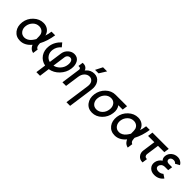

<svg xmlns="http://www.w3.org/2000/svg" viewBox="218 -1959 3418 3418"><g transform="rotate(45 1927.0 -250.0)"><path d="M349 -511Q247 -511 166 -435Q85 -359 70 -250Q63 -195 73.5 -148Q84 -101 113 -63Q172 13 275 13Q334 13 385 -14Q412 -28 436.5 -48.5Q461 -69 483 -96Q488 -82 495.5 -70.5Q503 -59 511 -49Q526 -30 546.5 -18Q567 -6 594 0L608 -100Q597 -104 588 -110.5Q579 -117 573 -127Q567 -137 563.5 -151Q560 -165 559 -183Q559 -188 558 -194.5Q557 -201 557 -210Q591 -273 614 -345.5Q637 -418 649 -500H557Q553 -465 545.5 -433.5Q538 -402 528 -374Q526 -381 524.5 -387.5Q523 -394 521 -399Q502 -450 456 -481Q410 -511 349 -511ZM335 -414Q377 -414 409 -392Q439 -372 453 -331Q457 -318 459 -289Q461 -260 460 -216Q448 -196 438 -181Q428 -166 420 -156Q394 -121 358 -102Q341 -93 324 -88Q307 -83 289 -83Q224 -83 188 -132Q152 -182 162 -250Q172 -318 221 -367Q269 -414 335 -414Z M1129 -508Q1066 -508 1014 -461Q962 -414 952 -346L917 -97Q857 -110 823 -164Q790 -216 800 -285Q806 -327 827 -365Q838 -384 852.5 -401Q867 -418 884 -432L827 -500Q803 -478 783 -453.5Q763 -429 747 -401Q716 -345 708 -285Q693 -174 748 -92Q804 -11 903 7L876 200H968L994 7Q1100 -11 1177 -92Q1216 -133 1240.5 -181.5Q1265 -230 1272 -285Q1279 -334 1272 -374Q1265 -414 1246 -446Q1207 -508 1129 -508ZM1116 -411Q1156 -411 1172 -376Q1188 -342 1180 -285Q1171 -217 1122 -163Q1074 -111 1009 -97L1044 -346Q1047 -372 1069 -392Q1089 -411 1116 -411Z M1725 200 1790 -264Q1798 -319 1790.5 -364Q1783 -409 1760 -443Q1714 -512 1626 -512Q1539 -512 1477 -444Q1474 -440 1470.5 -436Q1467 -432 1464 -428Q1462 -437 1458 -445.5Q1454 -454 1448 -461Q1417 -500 1363 -500H1341L1328 -407H1351Q1367 -407 1376 -396Q1386 -384 1383 -367L1332 0H1362H1410H1423L1461 -267Q1471 -336 1510 -375Q1550 -415 1601 -415Q1652 -415 1681 -375Q1709 -335 1699 -267L1633 200ZM1586 -567H1674L1757 -700H1654Z M2159 -512Q2057 -512 1978 -436Q1899 -359 1884 -250Q1869 -140 1926 -64Q1983 12 2085 12Q2187 12 2266 -64Q2344 -140 2359 -250Q2363 -275 2362.5 -298.5Q2362 -322 2357 -343Q2352 -364 2344 -382Q2336 -400 2324 -415H2434L2447 -512ZM2145 -415Q2209 -415 2243 -367Q2277 -319 2267 -250Q2262 -215 2248.5 -186Q2235 -157 2211 -133Q2163 -85 2099 -85Q2035 -85 2000 -133Q1966 -181 1976 -250Q1981 -285 1995.5 -314Q2010 -343 2033 -367Q2081 -415 2145 -415Z M2731 -511Q2629 -511 2548 -435Q2467 -359 2452 -250Q2445 -195 2455.5 -148Q2466 -101 2495 -63Q2554 13 2657 13Q2716 13 2767 -14Q2794 -28 2818.5 -48.5Q2843 -69 2865 -96Q2870 -82 2877.5 -70.5Q2885 -59 2893 -49Q2908 -30 2928.5 -18Q2949 -6 2976 0L2990 -100Q2979 -104 2970 -110.5Q2961 -117 2955 -127Q2949 -137 2945.5 -151Q2942 -165 2941 -183Q2941 -188 2940 -194.5Q2939 -201 2939 -210Q2973 -273 2996 -345.5Q3019 -418 3031 -500H2939Q2935 -465 2927.5 -433.5Q2920 -402 2910 -374Q2908 -381 2906.5 -387.5Q2905 -394 2903 -399Q2884 -450 2838 -481Q2792 -511 2731 -511ZM2717 -414Q2759 -414 2791 -392Q2821 -372 2835 -331Q2839 -318 2841 -289Q2843 -260 2842 -216Q2830 -196 2820 -181Q2810 -166 2802 -156Q2776 -121 2740 -102Q2723 -93 2706 -88Q2689 -83 2671 -83Q2606 -83 2570 -132Q2534 -182 2544 -250Q2554 -318 2603 -367Q2651 -414 2717 -414Z M3098 -500 3085 -403H3243L3209 -162Q3199 -94 3238 -47Q3276 0 3340 0H3349L3363 -97H3354Q3327 -97 3312 -116Q3297 -135 3301 -162L3335 -403H3494L3508 -500Z M3782 -312H3705Q3665 -312 3647 -332Q3634 -347 3637 -369Q3641 -390 3657 -405Q3678 -422 3712 -422Q3754 -422 3774 -392L3854 -436Q3846 -453 3833.5 -466.5Q3821 -480 3802 -491Q3769 -512 3725 -512Q3657 -512 3607 -469Q3560 -429 3552 -369Q3544 -310 3580 -275Q3563 -264 3549 -250.5Q3535 -237 3525 -221Q3503 -188 3498 -152Q3487 -79 3535 -32Q3579 12 3653 12Q3762 12 3827 -72L3756 -119Q3718 -85 3667 -85Q3626 -85 3605 -104Q3585 -121 3590 -152Q3594 -180 3618 -202Q3645 -225 3692 -225H3769Z"/></g></svg>

Font: Unageo
Style: Medium-Italic
Weight: 500
Designer: Richard Sepsi
Foundry: Richard Sepsi
Version: Version 2.000